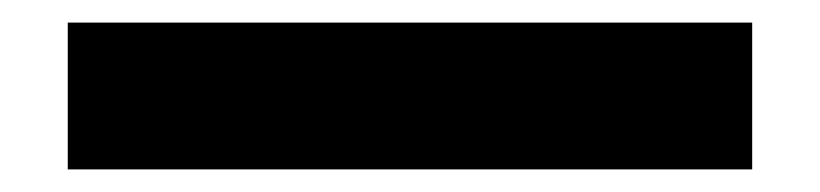

<svg xmlns="http://www.w3.org/2000/svg" viewBox="-20 42 726 170"><path d="M40 192V62H646V192Z"/></svg>

Font: Readex Pro
Style: Bold
Weight: 700
Designer: Bonnie Shaver-Troup, Thomas Jockin
Foundry: Lexend
Version: Version 1.203; ttfautohint (v1.8.3)